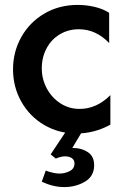

<svg xmlns="http://www.w3.org/2000/svg" viewBox="-20 -532 511 781"><path d="M296 -512Q220 -512 160 -476.5Q100 -441 66.5 -381Q33 -321 33 -250Q33 -178 67 -118Q101 -58 160 -23.5Q219 11 291 11Q364 11 429 -25V-145Q373 -89 304 -89Q261 -89 226 -111.5Q191 -134 170.5 -172Q150 -210 150 -254Q150 -299 169.5 -335.5Q189 -372 223.5 -392.5Q258 -413 301 -413Q370 -413 424 -357V-480Q399 -496 365 -504Q331 -512 296 -512ZM316 0H250L186 96L207 113Q228 104 244 104Q262 104 272.5 111.5Q283 119 283 133Q283 154 263.5 164Q244 174 222 174Q199 174 166 162L150 207Q196 229 241 229Q288 229 325.5 207Q363 185 363 140Q363 104 337.5 87Q312 70 279 70H274Z"/></svg>

Font: Geom Medium
Style: Bold
Weight: 500
Version: Version 1.102